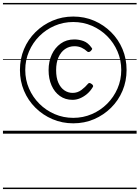

<svg xmlns="http://www.w3.org/2000/svg" viewBox="-20 -905 945 1300"><path d="M476 -70Q401 -70 335.5 -98Q270 -126 220 -175.5Q170 -225 142.5 -290.5Q115 -356 115 -431Q115 -507 142.5 -572.5Q170 -638 220 -687.5Q270 -737 335.5 -765Q401 -793 476 -793Q552 -793 617 -765Q682 -737 732 -687.5Q782 -638 809.5 -572.5Q837 -507 837 -431Q837 -356 809.5 -290.5Q782 -225 732 -175.5Q682 -126 617 -98Q552 -70 476 -70ZM476 -107Q543 -107 602 -132.5Q661 -158 705.5 -202.5Q750 -247 775.5 -305.5Q801 -364 801 -431Q801 -498 775.5 -557Q750 -616 705.5 -660.5Q661 -705 602 -730.5Q543 -756 476 -756Q409 -756 350 -730.5Q291 -705 246.5 -660.5Q202 -616 176.5 -557Q151 -498 151 -431Q151 -364 176.5 -305.5Q202 -247 246.5 -202.5Q291 -158 350 -132.5Q409 -107 476 -107ZM471 -229Q422 -229 385.5 -255Q349 -281 329 -326.5Q309 -372 309 -430Q309 -489 330.5 -535.5Q352 -582 391 -610Q430 -638 483 -638Q515 -638 545.5 -627Q576 -616 600 -582Q606 -576 603 -570.5Q600 -565 595 -560Q589 -554 582 -553Q575 -552 571 -556Q554 -572 532.5 -582Q511 -592 484 -592Q448 -592 420 -572.5Q392 -553 376 -517Q360 -481 360 -430Q360 -379 375 -345Q390 -311 415.5 -293.5Q441 -276 472 -276Q505 -276 531.5 -296Q558 -316 576 -338Q581 -344 587 -343Q593 -342 601 -336Q608 -331 610 -325.5Q612 -320 608 -315Q592 -288 569.5 -269Q547 -250 522 -239.5Q497 -229 471 -229ZM0 365H905V375H0ZM0 -20H905V0H0ZM0 -505H905V-500H0ZM0 -885H905V-875H0Z"/></svg>

Font: Playwrite GB S Guides
Style: Italic
Weight: 400
Italic angle: -7.01216°
Designer: Veronika Burian, José Scaglione
Foundry: TypeTogether
Version: Version 1.002